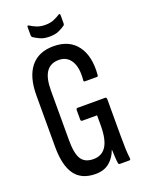

<svg xmlns="http://www.w3.org/2000/svg" viewBox="-151 -873 717 952"><g transform="rotate(-20 207.5 -397.5)"><path d="M185 6Q111 6 76 -42.5Q41 -91 41 -189V-460Q41 -558 82.5 -609.5Q124 -661 203 -661Q286 -661 327.5 -605.5Q369 -550 361 -452Q361 -444 354 -444H291Q283 -444 285 -453Q291 -517 269.5 -552.5Q248 -588 205 -588Q161 -588 139 -556.5Q117 -525 117 -458V-195Q117 -126 136 -96.5Q155 -67 200 -67Q245 -67 267.5 -102.5Q290 -138 290 -212V-265H212Q204 -265 204 -275V-323Q204 -333 212 -333H357Q365 -333 365 -323V-133Q365 -88 366 -61Q367 -34 370 -11Q372 0 364 0H315Q306 0 306 -8Q304 -20 303 -37Q302 -54 301 -79H300Q286 -40 257.5 -17Q229 6 185 6ZM203 -712Q173 -712 153 -721.5Q133 -731 120 -740Q116 -744 116 -751V-794Q116 -804 125 -799Q140 -789 159 -781.5Q178 -774 203 -774Q229 -774 247 -781.5Q265 -789 281 -799Q284 -802 287 -800.5Q290 -799 290 -794V-751Q290 -743 286 -740Q272 -730 252.5 -721Q233 -712 203 -712Z"/></g></svg>

Font: Sofia Sans Extra Condensed Medium
Style: Regular
Weight: 500
Version: Version 4.100